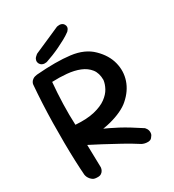

<svg xmlns="http://www.w3.org/2000/svg" viewBox="-194 -932 940 1036"><g transform="rotate(-30 276.0 -413.5)"><path d="M104 -6Q86 -6 76 -13.5Q66 -21 60 -30.5Q54 -40 52.5 -47Q51 -54 51 -54Q48 -92 46 -144Q44 -196 43.5 -256.5Q43 -317 44 -379.5Q45 -442 48 -501Q51 -560 55 -608Q55 -608 55.5 -613.5Q56 -619 60 -626.5Q64 -634 73.5 -640.5Q83 -647 100 -649Q224 -659 308 -648.5Q392 -638 440 -590Q488 -543 502 -487.5Q516 -432 498.5 -379.5Q481 -327 433 -285Q413 -267 381 -252Q349 -237 310 -227Q271 -217 228.5 -213.5Q186 -210 144 -216L148 -44Q148 -44 147 -38Q146 -32 142 -24.5Q138 -17 129 -11Q120 -5 104 -6ZM401 -43Q359 -70 313 -95.5Q267 -121 216 -148Q165 -175 106 -205Q106 -211 114 -217.5Q122 -224 134.5 -229.5Q147 -235 159.5 -240Q172 -245 180.5 -247.5Q189 -250 189 -250Q218 -238 243 -227Q268 -216 292 -204.5Q316 -193 341.5 -179.5Q367 -166 395.5 -148.5Q424 -131 459 -108Q459 -108 462 -105Q465 -102 468.5 -96Q472 -90 473.5 -82.5Q475 -75 473.5 -66Q472 -57 463 -47Q457 -38 446.5 -36Q436 -34 425.5 -35.5Q415 -37 408 -40Q401 -43 401 -43ZM144 -311Q214 -306 261.5 -317.5Q309 -329 337.5 -350Q366 -371 379.5 -396Q393 -421 396 -445Q396 -488 375.5 -514Q355 -540 320.5 -554Q286 -568 241.5 -572Q197 -576 151 -574Q145 -509 143 -441Q141 -373 144 -311ZM181 -682Q181 -682 176 -681Q171 -680 164 -680.5Q157 -681 150 -684.5Q143 -688 138 -696Q132 -707 134 -717Q136 -727 142 -733.5Q148 -740 153 -743.5Q158 -747 158 -747Q207 -769 247 -786Q287 -803 322 -819Q322 -819 327 -820Q332 -821 338.5 -821Q345 -821 352.5 -818Q360 -815 365 -807Q370 -798 369.5 -791Q369 -784 365.5 -778.5Q362 -773 359 -770Q356 -767 356 -767Q337 -753 315 -741Q293 -729 270 -718Q247 -707 224.5 -698Q202 -689 181 -682Z"/></g></svg>

Font: Sour Gummy
Style: Regular
Weight: 400
Designer: Stefie Justprince
Foundry: Eifetstype
Version: Version 1.000